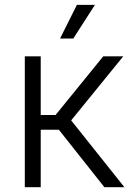

<svg xmlns="http://www.w3.org/2000/svg" viewBox="-20 -781 560 801"><path d="M83.5 0V-545.9H149.9V-301.3H211.9L410.6 -545.9H494.1L276.9 -278.8L499 0H415.5L225.6 -239.7H149.9V0ZM230.5 -620.1 300.8 -760.7H376L285.6 -620.1Z"/></svg>

Font: Inter Light
Style: Regular
Weight: 300
Designer: Rasmus Andersson
Foundry: rsms
Version: Version 4.000;git-a52131595